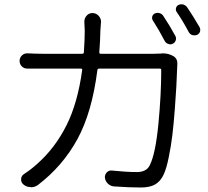

<svg xmlns="http://www.w3.org/2000/svg" viewBox="-20 -832 948 875"><path d="M432.6 -594.7Q431.6 -586.9 439.5 -586.9H679.7Q697.3 -586.9 712.9 -587.9Q717.8 -588.9 721.7 -588.9Q746.1 -588.9 766.6 -578.1Q788.1 -567.4 788.1 -543.9Q788.1 -541 788.1 -538.1Q787.1 -526.4 787.1 -517.6Q785.2 -470.7 783.7 -439Q782.2 -407.2 776.9 -336.9Q771.5 -266.6 765.6 -217.3Q759.8 -168 749 -115.2Q738.3 -62.5 725.6 -36.1Q710.9 -4.9 686.5 8.8Q662.1 22.5 622.1 22.5Q569.3 22.5 500 17.6Q484.4 16.6 472.2 5.4Q460 -5.9 458 -22.5Q457 -36.1 466.8 -46.4Q476.6 -56.6 491.2 -54.7Q555.7 -47.9 603.5 -47.9Q648.4 -47.9 663.1 -80.1Q688.5 -130.9 701.7 -265.1Q714.8 -399.4 714.8 -512.7Q714.8 -519.5 708 -519.5H432.6Q424.8 -519.5 423.8 -512.7Q399.4 -320.3 333 -198.2Q266.6 -76.2 153.3 10.7Q138.7 21.5 121.1 21.5Q120.1 21.5 119.1 20.5Q100.6 20.5 86.9 8.8Q75.2 -1 76.2 -16.1Q77.1 -31.2 89.8 -39.1Q124 -61.5 151.4 -86.9Q231.4 -158.2 282.7 -260.3Q334 -362.3 354.5 -512.7Q355.5 -519.5 347.7 -519.5H180.7Q129.9 -519.5 106.4 -519.5Q90.8 -518.6 80.1 -528.8Q69.3 -539.1 69.3 -554.2Q69.3 -569.3 80.1 -579.6Q90.8 -589.8 106.4 -588.9Q144.5 -586.9 179.7 -586.9H354.5Q362.3 -586.9 362.3 -594.7Q366.2 -653.3 366.2 -691.4L364.3 -733.4Q364.3 -748 374 -759.8Q384.8 -772.5 401.4 -772.5Q418 -772.5 429.7 -759.8Q440.4 -748 440.4 -733.4L437.5 -693.4Q436.5 -642.6 432.6 -594.7ZM676.8 -738.3Q672.9 -744.1 672.9 -750Q672.9 -752.9 673.8 -756.8Q676.8 -766.6 685.5 -770.5Q696.3 -775.4 707.5 -772Q718.8 -768.6 724.6 -758.8Q753.9 -714.8 779.3 -668Q784.2 -658.2 780.8 -647.9Q777.3 -637.7 767.6 -632.8Q761.7 -629.9 755.9 -629.9Q751 -629.9 747.1 -631.8Q736.3 -634.8 730.5 -645.5Q704.1 -696.3 676.8 -738.3ZM785.2 -777.3Q781.2 -783.2 781.2 -790Q781.2 -793 782.2 -795.9Q785.2 -805.7 793.9 -809.6Q799.8 -812.5 806.6 -812.5Q811.5 -812.5 815.4 -811.5Q826.2 -807.6 833 -798.8Q861.3 -756.8 889.6 -708Q892.6 -702.1 892.6 -696.3Q892.6 -692.4 891.6 -687.5Q887.7 -677.7 877.9 -672.9Q872.1 -670.9 866.2 -670.9Q861.3 -670.9 856.4 -671.9Q845.7 -675.8 839.8 -686.5Q810.5 -741.2 785.2 -777.3Z"/></svg>

Font: Gen Jyuu Gothic P Normal
Style: Regular
Weight: 300
Designer: [Source Han Sans]
Ryoko NISHIZUKA  (kana & ideographs); Paul D. Hunt (Latin, Greek & Cyrillic); Wenlong ZHANG  (bopomofo
Version: Version 1.002.20150607